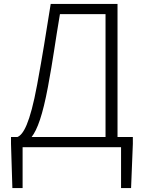

<svg xmlns="http://www.w3.org/2000/svg" viewBox="-20 -749 730 977"><path d="M95 0H596V208H647L656 -17V-52H578V-729H238C212 -566 197 -470 169 -318C132 -118 98 -64 69 -52H36V-17L43 208H95ZM141 -52C170 -89 197 -163 224 -307C250 -445 261 -537 285 -677H517V-52Z"/></svg>

Font: Noto Sans CJK SC Light
Style: Regular
Weight: 300
Designer: Ryoko NISHIZUKA 西塚涼子 (kana, bopomofo & ideographs); Paul D. Hunt (Latin, Greek & Cyrillic); Sandoll Communications 산돌커뮤니
Foundry: Adobe
Version: Version 2.004;hotconv 1.0.118;makeotfexe 2.5.65603